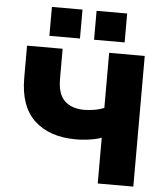

<svg xmlns="http://www.w3.org/2000/svg" viewBox="-60 -978 903 1032"><g transform="rotate(5 391.0 -462.0)"><path d="M506 0V-247Q491 -241 469.5 -236.5Q448 -232 422 -229Q396 -226 369 -226Q226 -226 144.5 -301.5Q63 -377 63 -531V-705H255V-543Q255 -460 293.5 -424Q332 -388 399 -388Q424 -388 453.5 -393Q483 -398 506 -408V-705H698V0ZM419 -768V-924H584V-768ZM178 -768V-924H343V-768Z"/></g></svg>

Font: Nunito Sans 7pt Black
Style: Regular
Weight: 900
Designer: Vernon Adams
Foundry: Vernon Adams
Version: Version 3.101;gftools[0.9.27]